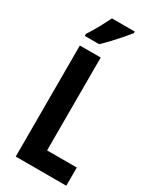

<svg xmlns="http://www.w3.org/2000/svg" viewBox="-233 -1053 878 1069"><g transform="rotate(30 205.5 -518.0)"><path d="M70 -51V-765H204V-168H395V-51ZM296 -975Q282 -957 258.5 -930Q235 -903 208.5 -874.5Q182 -846 159 -825H67V-838Q93 -878 113 -915Q133 -952 149 -985H296Z"/></g></svg>

Font: Noto Sans Tamil UI ExtraCondensed
Style: Bold
Weight: 700
Width: 2
Designer: Jelle Bosma - Monotype Design Team
Foundry: Monotype Imaging Inc.
Version: Version 2.004; ttfautohint (v1.8.4.7-5d5b)